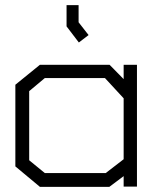

<svg xmlns="http://www.w3.org/2000/svg" viewBox="-20 -730 605 750"><path d="M463 -1V-42L407 0H136L40 -80V-399L136 -477H408L463 -421V-477H515V-1ZM463 -346 390 -425H155L94 -374V-104L155 -54H393L463 -108ZM240 -627V-710H287V-643L326 -593L288 -564Z"/></svg>

Font: Turret Road
Style: Regular
Weight: 400
Designer: Noponies
Foundry: Noponies
Version: Version 1.001; ttfautohint (v1.8)